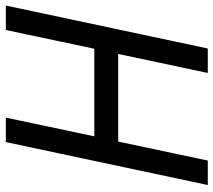

<svg xmlns="http://www.w3.org/2000/svg" viewBox="-58 -692 750 675"><g transform="rotate(-90 317.5 -355.0)"><path d="M4 0 155 -710H241L168 -365L131 -399H527L476 -365L549 -710H635L484 0H398L472 -349L509 -315H113L164 -349L90 0Z"/></g></svg>

Font: Geist Mono
Style: Italic
Weight: 400
Italic angle: -12°
Monospace: yes
Designer: Basement.studio, Andrés Briganti, Mateo Zaragoza
Foundry: Basement.studio, Vercel, Andrés Briganti, Guido Ferreyra, Mateo Zaragoza
Version: Version 1.500